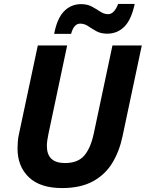

<svg xmlns="http://www.w3.org/2000/svg" viewBox="-20 -945 740 975"><path d="M295 10Q184 10 126.5 -45Q69 -100 69 -191Q69 -207 70.5 -226.5Q72 -246 76 -263L172 -714H321L226 -265Q218 -228 218 -204Q218 -117 310 -117Q375 -117 407.5 -154.5Q440 -192 456 -266L551 -714H700L602 -252Q586 -176 550 -117Q514 -58 451.5 -24Q389 10 295 10ZM255 -773Q270 -852 305.5 -888Q341 -924 392 -924Q424 -924 447.5 -911Q471 -898 490 -885.5Q509 -873 529 -873Q560 -873 580 -925H664Q647 -845 611.5 -809.5Q576 -774 524 -774Q492 -774 469.5 -786.5Q447 -799 428 -812Q409 -825 387 -825Q355 -825 341 -773Z"/></svg>

Font: Noto IKEA Latin
Style: Bold Italic
Weight: 700
Italic angle: -12°
Designer: Monotype Design Team
Foundry: Monotype Imaging Inc.
Version: Version 1.0